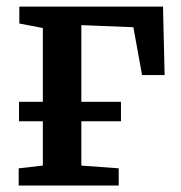

<svg xmlns="http://www.w3.org/2000/svg" viewBox="-20 -576 561 596"><path d="M38 0V-53.5L113 -62V-489L40 -503V-555.5H486L491 -343H421L394 -491.5L232.5 -498V-62L348.5 -53.5V0ZM39 -260H355.5V-199.5H39Z"/></svg>

Font: Merriweather SemiBold
Style: Regular
Weight: 600
Version: Version 2.100